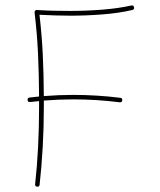

<svg xmlns="http://www.w3.org/2000/svg" viewBox="-20 -682 593 710"><path d="M82 -312Q81.1 -320.3 89.4 -321.3Q106.9 -323.2 124.5 -325.2Q124 -409.7 120.6 -483.4Q117.2 -557.1 107.9 -635.7Q107.4 -638.2 109.6 -641.8Q111.8 -645.5 116.7 -645Q147 -643.1 177.7 -642.3Q208.5 -641.6 239.7 -641.6Q297.4 -641.6 357.2 -646.2Q417 -650.9 465.3 -661.6Q473.6 -663.6 475.6 -655.3Q477.5 -647 469.2 -645Q419.4 -633.3 358.6 -628.7Q297.9 -624 239.7 -624Q211.4 -624 182.6 -625Q153.8 -626 126 -627.4Q134.8 -551.3 138.2 -479.7Q141.6 -408.2 142.1 -326.7Q197.3 -331.1 251 -331.1Q294.4 -331.1 338.1 -328.4Q381.8 -325.7 424.8 -320.3Q433.1 -319.3 432.1 -311Q431.2 -302.7 422.9 -303.7Q380.4 -309.1 337.2 -311.8Q293.9 -314.5 251 -314.5Q197.3 -314.5 142.1 -310.1Q142.1 -297.9 142.1 -284.7Q142.1 -209.5 137.9 -137Q133.8 -64.5 126.5 1Q125.5 9.3 117.2 8.3Q108.9 7.3 109.9 -1Q117.2 -65.9 120.8 -137.9Q124.5 -210 124.5 -284.7Q124.5 -296.9 124.5 -308.1Q107.9 -306.6 91.3 -304.7Q83 -303.7 82 -312Z"/></svg>

Font: Mikhak-FD Thin
Style: Regular
Weight: 100
Designer: Amin Abedi
Version: Version 3.2